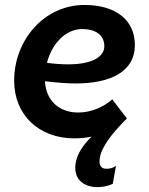

<svg xmlns="http://www.w3.org/2000/svg" viewBox="-20 -547 601 773"><path d="M279 10C303 10 326 8 349 3C316 35 291 71 285 108C275 161 302 200 361 206C383 208 411 204 434 193L447 121C434 130 418 134 402 132C387 130 377 118 382 88C391 37 441 -19 481 -60L491 -70L432 -147C398 -117 349 -94 295 -94C218 -94 165 -142 161 -220C204 -215 245 -211 284 -211C425 -211 523 -258 523 -366C523 -464 449 -527 320 -527C159 -527 37 -387 37 -222C37 -84 137 10 279 10ZM169 -294C189 -372 245 -430 310 -430C368 -430 400 -404 400 -361C400 -314 342 -288 256 -288C228 -288 197 -290 169 -294Z"/></svg>

Font: Fixel Text 20240404 SemiBold
Style: Italic
Weight: 600
Width: 4
Italic angle: -10°
Designer: AlfaBravo + MacPaw
Foundry: Kyrylo Tkachov, Marchela Mozhyna, Serhii Makarenko, Maria Weinstein, Zakhar Kryvoshyya
Version: Version 1.211;Glyphs 3.2 (3225)